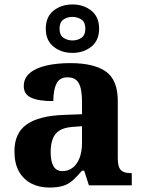

<svg xmlns="http://www.w3.org/2000/svg" viewBox="-20 -834 645 864"><path d="M201 10Q157 10 121.5 -8Q86 -26 65.5 -62Q45 -98 45 -154Q45 -235 100 -274Q155 -313 268 -317L349 -320V-373Q349 -410 343.5 -435Q338 -460 324 -473Q310 -486 284 -486Q248 -486 234 -457.5Q220 -429 220 -379Q153 -379 120 -394.5Q87 -410 87 -446Q87 -483 115 -506Q143 -529 190.5 -539.5Q238 -550 296 -550Q403 -550 456.5 -512Q510 -474 510 -380V-125Q510 -97 515.5 -82.5Q521 -68 534 -61.5Q547 -55 570 -55H573V0H380L359 -66H349Q327 -40 307.5 -22.5Q288 -5 263 2.5Q238 10 201 10ZM261 -64Q288 -64 308 -80Q328 -96 338.5 -124.5Q349 -153 349 -190V-266L307 -263Q269 -260 248 -247Q227 -234 217.5 -209.5Q208 -185 208 -150Q208 -107 221 -85.5Q234 -64 261 -64ZM306 -596Q256 -596 221 -624Q186 -652 186 -705Q186 -758 221 -786Q256 -814 306 -814Q356 -814 391 -786Q426 -758 426 -705Q426 -652 391 -624Q356 -596 306 -596ZM306.1 -652Q329 -652 346.5 -663.9Q364 -675.9 364 -704.9Q364 -734 346.4 -746Q328.8 -758 305.9 -758Q283 -758 265.5 -746.1Q248 -734.1 248 -705.1Q248 -676 265.6 -664Q283.2 -652 306.1 -652Z"/></svg>

Font: Noto Serif Hentaigana EL
Style: Regular
Weight: 400
Designer: Kazuhiro Yamada
Foundry: nipponia
Version: Version 1.000